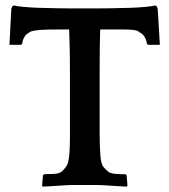

<svg xmlns="http://www.w3.org/2000/svg" viewBox="-20 -685 627 711"><path d="M450 6Q443 6 428 5Q413 4 396 3Q379 2 364 1Q349 0 342 0H245Q238 0 223 1Q208 2 191.5 3Q175 4 160 5Q145 6 138 6L136 2L139 -36L144 -40Q159 -40 179.5 -41Q200 -42 209 -50Q217 -57 225 -68Q233 -79 236 -107Q237 -114 237.5 -123.5Q238 -133 238.5 -147Q239 -161 239 -181Q239 -201 239 -231V-414Q239 -469 238 -512Q237 -555 236 -576H225Q187 -576 162 -575.5Q137 -575 122 -573.5Q107 -572 99.5 -570Q92 -568 89 -565Q78 -560 71 -549Q64 -538 62 -523L58 -519H15L22 -653L26 -662L32 -665Q40 -662 67 -659.5Q94 -657 126 -656Q158 -655 187.5 -654.5Q217 -654 230 -654H356Q369 -654 398.5 -654.5Q428 -655 460 -656Q492 -657 519 -659.5Q546 -662 554 -665L560 -662L564 -653L572 -519H528L524 -523Q522 -538 515 -549Q508 -560 497 -565Q494 -569 486.5 -571.5Q479 -574 464 -575Q449 -576 424.5 -576Q400 -576 362 -576H351Q350 -552 349.5 -512Q349 -472 349 -415V-251Q349 -215 349 -192.5Q349 -170 349.5 -155Q350 -140 350.5 -129.5Q351 -119 352 -107Q354 -78 363 -67Q372 -56 380 -50Q384 -46 391.5 -44Q399 -42 408 -41Q417 -40 426.5 -40Q436 -40 444 -40L449 -36L452 2Z"/></svg>

Font: QuattrocentoBold
Style: Bold
Weight: 700
Designer: Pablo Impallari
Foundry: Pablo Impallari, Igino Marini, Branda Gallo
Version: Version 2.000